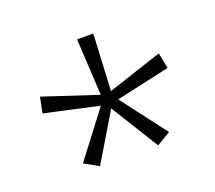

<svg xmlns="http://www.w3.org/2000/svg" viewBox="-81 -866 712 635"><g transform="rotate(-20 275.0 -548.5)"><path d="M301 -759 291 -560 482 -623 493 -568 304 -526 425 -367 376 -338 272 -506 172 -339 122 -367 243 -526 53 -568 64 -623 255 -560 244 -759Z"/></g></svg>

Font: Noto Sans Thai Looped UI Narrow Light
Style: Regular
Weight: 300
Width: 4
Designer: Cadson Demak Team
Foundry: Cadson Demak Co., Ltd.
Version: Version 1.000